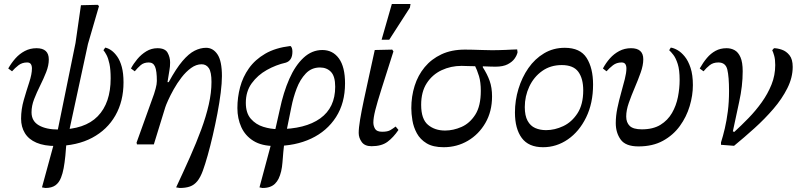

<svg xmlns="http://www.w3.org/2000/svg" viewBox="-20 -719 3977 956"><path d="M258 8Q200 8 161.5 -8.5Q123 -25 104 -56Q85 -87 85 -128Q85 -175 98.5 -221.5Q112 -268 125.5 -309Q139 -350 139 -378Q139 -392 133.5 -400Q128 -408 115 -408Q90 -408 72 -394Q54 -380 40 -364L21 -378Q37 -406 57 -428.5Q77 -451 103.5 -465Q130 -479 162 -479Q223 -479 223 -423Q223 -393 210 -360Q197 -327 180 -293Q163 -259 150 -225.5Q137 -192 137 -160Q137 -116 173.5 -95Q210 -74 271 -74Q402 -74 466.5 -140Q531 -206 531 -329Q531 -373 525 -401Q519 -429 510.5 -445Q502 -461 495 -469L504 -482Q519 -479 534.5 -468Q550 -457 564 -437Q578 -417 586.5 -385.5Q595 -354 595 -309Q595 -215 554.5 -144Q514 -73 439 -33Q364 7 258 8ZM206 217 189 214 249 -6 312 -23Q309 21 305.5 56Q302 91 297 118Q292 145 284 165Q274 191 255.5 204Q237 217 206 217ZM324 -65 265 -59 356 -505 383 -693 466 -695 473 -689 418 -500Z M875 217 857 214Q894 135 926 63Q958 -9 982 -74Q1006 -139 1019.5 -198.5Q1033 -258 1033 -311Q1033 -360 1020 -379.5Q1007 -399 984 -399Q957 -399 931.5 -380.5Q906 -362 884 -333.5Q862 -305 845 -274.5Q828 -244 817 -219.5Q806 -195 803 -185L746 0H662L660 -9L747 -251Q749 -256 755 -278Q761 -300 761 -316Q761 -366 752 -387Q743 -408 721 -408Q696 -408 680.5 -394.5Q665 -381 651 -364L632 -378Q644 -401 663.5 -424.5Q683 -448 708.5 -463.5Q734 -479 764 -479Q802 -479 814.5 -456.5Q827 -434 827 -408Q827 -387 823.5 -368.5Q820 -350 814 -310H820Q857 -378 888.5 -415Q920 -452 949 -466.5Q978 -481 1006 -481Q1041 -481 1063 -448Q1085 -415 1085 -340Q1085 -306 1079 -257.5Q1073 -209 1062.5 -154Q1052 -99 1039.5 -45Q1027 9 1014 55Q1001 101 990 131Q978 164 962.5 183Q947 202 926 209.5Q905 217 875 217Z M1348 8Q1283 8 1242 -17.5Q1201 -43 1181.5 -86Q1162 -129 1162 -181Q1162 -234 1175.5 -285Q1189 -336 1219.5 -379Q1250 -422 1300.5 -451.5Q1351 -481 1426 -490Q1431 -487 1433.5 -479.5Q1436 -472 1436 -462Q1436 -439 1427.5 -425.5Q1419 -412 1403 -407Q1354 -396 1308.5 -370.5Q1263 -345 1233.5 -304.5Q1204 -264 1204 -207Q1204 -156 1229 -127.5Q1254 -99 1291 -87.5Q1328 -76 1364 -76Q1500 -76 1574.5 -129.5Q1649 -183 1649 -287Q1649 -339 1628 -361Q1607 -383 1573 -383Q1531 -383 1502.5 -353Q1474 -323 1457 -278Q1440 -233 1431 -187L1406 -64L1348 -62L1373 -173Q1391 -259 1420.5 -326Q1450 -393 1491.5 -431.5Q1533 -470 1585 -470Q1637 -470 1667.5 -428Q1698 -386 1698 -304Q1698 -206 1653 -136Q1608 -66 1529.5 -29Q1451 8 1348 8ZM1287 217 1272 214 1331 -6 1396 -13Q1390 40 1386.5 89Q1383 138 1367 171Q1360 185 1349.5 195.5Q1339 206 1323.5 211.5Q1308 217 1287 217Z M1830 9Q1796 9 1781 -12Q1766 -33 1766 -57Q1766 -82 1773 -124Q1780 -166 1791.5 -220Q1803 -274 1817 -337.5Q1831 -401 1846 -470L1933 -472L1939 -463Q1902 -347 1880 -277.5Q1858 -208 1848.5 -170Q1839 -132 1839 -109Q1839 -92 1847.5 -77.5Q1856 -63 1883 -63Q1910 -63 1923.5 -71Q1937 -79 1950 -89L1964 -72Q1939 -35 1909.5 -13Q1880 9 1830 9ZM1918 -521H1880L1931 -699H2024L2021 -681Z M2189 14Q2136 14 2104 -5.5Q2072 -25 2055.5 -55.5Q2039 -86 2033.5 -119.5Q2028 -153 2028 -180Q2028 -239 2044.5 -291.5Q2061 -344 2094.5 -384.5Q2128 -425 2178 -448.5Q2228 -472 2295 -472Q2309 -472 2332.5 -471.5Q2356 -471 2382.5 -470Q2409 -469 2431 -469Q2448 -469 2464.5 -469.5Q2481 -470 2497 -470.5Q2513 -471 2527.5 -472Q2542 -473 2555 -473L2557 -459Q2554 -444 2542.5 -427.5Q2531 -411 2508 -399Q2485 -387 2447 -387Q2434 -387 2421 -387.5Q2408 -388 2393.5 -388.5Q2379 -389 2361 -389Q2336 -389 2311.5 -390Q2287 -391 2278 -391Q2225 -391 2179 -369.5Q2133 -348 2105 -305Q2077 -262 2077 -197Q2077 -126 2111 -97.5Q2145 -69 2196 -69Q2237 -69 2278 -87Q2319 -105 2346.5 -148Q2374 -191 2374 -267Q2374 -310 2365 -340Q2356 -370 2342 -398H2384V-384Q2406 -350 2418 -316.5Q2430 -283 2430 -239Q2430 -164 2397 -107Q2364 -50 2309.5 -18Q2255 14 2189 14Z M2684 14Q2612 14 2578 -32Q2544 -78 2544 -159Q2544 -219 2561.5 -276.5Q2579 -334 2611 -380Q2643 -426 2689 -453.5Q2735 -481 2792 -481Q2869 -481 2901 -430.5Q2933 -380 2933 -298Q2933 -205 2898.5 -134.5Q2864 -64 2807.5 -25Q2751 14 2684 14ZM2699 -71Q2742 -71 2784.5 -91Q2827 -111 2855.5 -155Q2884 -199 2884 -269Q2884 -328 2859.5 -361.5Q2835 -395 2777 -395Q2721 -395 2679.5 -365.5Q2638 -336 2615.5 -288Q2593 -240 2593 -186Q2593 -143 2607 -117.5Q2621 -92 2645 -81.5Q2669 -71 2699 -71Z M3159 10Q3095 10 3070.5 -24Q3046 -58 3046 -106Q3046 -142 3054 -180.5Q3062 -219 3072.5 -256Q3083 -293 3091 -325Q3099 -357 3099 -378Q3099 -392 3093.5 -400Q3088 -408 3075 -408Q3050 -408 3032 -394Q3014 -380 3000 -364L2982 -378Q2997 -406 3017 -428.5Q3037 -451 3063.5 -465Q3090 -479 3122 -479Q3183 -479 3183 -424Q3183 -394 3170 -357.5Q3157 -321 3140.5 -282.5Q3124 -244 3111 -207Q3098 -170 3098 -139Q3098 -109 3115.5 -92Q3133 -75 3176 -75Q3232 -75 3268.5 -97.5Q3305 -120 3326 -156.5Q3347 -193 3355.5 -236Q3364 -279 3364 -321Q3364 -371 3354.5 -400.5Q3345 -430 3333 -445.5Q3321 -461 3312 -469L3320 -482Q3335 -480 3353.5 -469.5Q3372 -459 3389.5 -437.5Q3407 -416 3418.5 -381Q3430 -346 3430 -295Q3430 -244 3414 -190.5Q3398 -137 3365 -91.5Q3332 -46 3281 -18Q3230 10 3159 10Z M3635 7 3570 2V-10Q3580 -41 3589 -79.5Q3598 -118 3604 -164.5Q3610 -211 3610 -266Q3610 -337 3601.5 -372.5Q3593 -408 3557 -408Q3531 -408 3514 -394.5Q3497 -381 3483 -364L3464 -378Q3481 -408 3500 -430.5Q3519 -453 3543 -466Q3567 -479 3598 -479Q3620 -479 3638 -469Q3656 -459 3667 -434Q3678 -409 3678 -364Q3678 -291 3660.5 -212Q3643 -133 3629 -65L3636 -62Q3671 -94 3707 -131Q3743 -168 3773 -210Q3803 -252 3821.5 -298Q3840 -344 3840 -395Q3840 -423 3835 -441Q3830 -459 3825 -469L3834 -479Q3851 -479 3873 -471.5Q3895 -464 3911 -444Q3927 -424 3927 -386Q3927 -333 3900.5 -280Q3874 -227 3831 -177Q3788 -127 3736.5 -80.5Q3685 -34 3635 7Z"/></svg>

Font: STIX Two Text
Style: Italic
Weight: 400
Italic angle: -12°
Designer: Ross Mills, John Hudson & Paul Hanslow, Tiro Typeworks Ltd; with prior portions MicroPress Inc. and Coen Hoffman, Elsevi
Foundry: Tiro Typeworks Ltd
Version: Version 2.13 b171